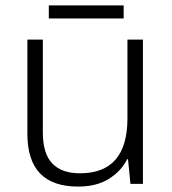

<svg xmlns="http://www.w3.org/2000/svg" viewBox="-20 -678 636 708"><path d="M507 -532V0H461L452 -91H449Q427 -47 381.5 -18.5Q336 10 268 10Q81 10 81 -184V-532H138V-189Q138 -112 172.5 -75.5Q207 -39 275 -39Q450 -39 450 -242V-532ZM436 -658V-610H160V-658Z"/></svg>

Font: Noto Sans Lao Light
Style: Regular
Weight: 300
Designer: Monotype Design Team
Foundry: Monotype Imaging Inc.
Version: Version 2.003; ttfautohint (v1.8.4.7-5d5b)